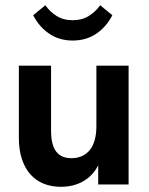

<svg xmlns="http://www.w3.org/2000/svg" viewBox="-20 -709 574 738"><path d="M213.5 9Q245.7 9 271.5 0.4Q297.2 -8.2 316.9 -23.6Q336.5 -39 349.7 -60Q363 -81 369.7 -105L357.5 -128V0H474.3V-456.5H350.5V-224.5Q350.5 -194.5 344.2 -171.5Q338 -148.5 325.6 -132.9Q313.2 -117.3 295.3 -109.1Q277.3 -101 254.5 -101Q215.5 -101 195.9 -126.5Q176.3 -152 176.3 -207V-456.5H52.5V-179Q52.5 -132 64.5 -96.6Q76.5 -61.2 97.5 -38Q118.5 -14.7 148 -2.9Q177.5 9 213.5 9ZM259.3 -553.2Q311.3 -553.2 350 -579.4Q388.8 -605.5 411.8 -650.5L365 -688.8Q347.3 -663.8 321.3 -647.5Q295.3 -631.3 259.3 -631.3Q223 -631.3 197 -648Q171 -664.8 154.3 -688.8L107.5 -650.5Q130.5 -605.5 169.3 -579.4Q208 -553.2 259.3 -553.2Z"/></svg>

Font: Tilda Sans VF
Style: Regular
Weight: 400
Designer: ParaType Ltd
Foundry: ParaType Ltd
Version: Version 1.010